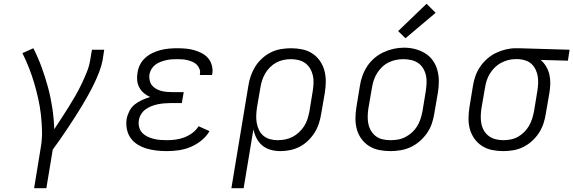

<svg xmlns="http://www.w3.org/2000/svg" viewBox="-20 -794 3043 1019"><path d="M161 205 196 -9Q204 -54 203 -98.5Q202 -143 197 -186.5Q192 -230 182.5 -272Q173 -314 161 -354.5Q149 -395 133.5 -434.5Q118 -474 99 -512L157 -538Q182 -489 201 -437Q220 -385 234.5 -331.5Q249 -278 257.5 -222Q266 -166 268 -108Q287 -137 306.5 -167Q326 -197 344.5 -226.5Q363 -256 380.5 -286.5Q398 -317 413 -348.5Q428 -380 441 -412Q454 -444 459 -477L468 -530H533L525 -477Q519 -445 507 -413.5Q495 -382 480 -351Q465 -320 448.5 -290Q432 -260 414 -230.5Q396 -201 377.5 -172Q359 -143 339.5 -114Q320 -85 300.5 -56.5Q281 -28 260 0L226 205Z M865 8Q838 8 811 5Q784 2 758.5 -5.5Q733 -13 711 -26.5Q689 -40 674 -60.5Q659 -81 653.5 -108Q648 -135 652 -162Q656 -183 666.5 -204Q677 -225 695 -239.5Q713 -254 734.5 -263.5Q756 -273 777 -279Q759 -287 744 -299.5Q729 -312 719.5 -329.5Q710 -347 708 -367.5Q706 -388 710 -409Q713 -431 723.5 -451.5Q734 -472 751.5 -487.5Q769 -503 790 -513Q811 -523 833 -528.5Q855 -534 876.5 -536Q898 -538 920 -538Q943 -538 966 -536Q989 -534 1010 -528Q1031 -522 1050.5 -512Q1070 -502 1084 -486Q1098 -470 1104 -448Q1110 -426 1107 -404Q1106 -402 1106 -399.5Q1106 -397 1105 -396H1040Q1041 -397 1041 -398Q1041 -399 1041 -400Q1044 -414 1039 -427.5Q1034 -441 1024.5 -450.5Q1015 -460 1002.5 -465.5Q990 -471 976.5 -474.5Q963 -478 949 -479Q935 -480 920 -480Q905 -480 890.5 -479Q876 -478 861 -474.5Q846 -471 831.5 -465.5Q817 -460 804.5 -450.5Q792 -441 784 -427.5Q776 -414 773 -399Q771 -384 774 -369Q777 -354 785.5 -342.5Q794 -331 807 -323.5Q820 -316 834 -312Q848 -308 863.5 -306.5Q879 -305 894 -305H955L945 -247H885Q868 -247 851 -245.5Q834 -244 817 -240.5Q800 -237 783.5 -230.5Q767 -224 752.5 -213.5Q738 -203 728.5 -187Q719 -171 717 -155Q714 -137 718.5 -119.5Q723 -102 734.5 -89.5Q746 -77 761.5 -69.5Q777 -62 794 -57.5Q811 -53 829 -51.5Q847 -50 865 -50Q888 -50 911.5 -53Q935 -56 957.5 -64.5Q980 -73 1000.5 -88Q1021 -103 1034 -124L1092 -98Q1075 -69 1048 -47.5Q1021 -26 990.5 -13.5Q960 -1 928.5 3.5Q897 8 865 8Z M1208 205 1298 -338Q1302 -365 1311 -391Q1320 -417 1335 -441Q1350 -465 1371.5 -484.5Q1393 -504 1418.5 -516.5Q1444 -529 1471.5 -533.5Q1499 -538 1525 -538Q1555 -538 1584 -532Q1613 -526 1637 -510.5Q1661 -495 1677.5 -471.5Q1694 -448 1701.5 -420.5Q1709 -393 1709 -362.5Q1709 -332 1704 -302L1685 -192Q1681 -166 1673 -140.5Q1665 -115 1650.5 -91.5Q1636 -68 1615.5 -48Q1595 -28 1571 -15.5Q1547 -3 1520.5 2.5Q1494 8 1468 8Q1441 8 1416 1Q1391 -6 1372 -22Q1353 -38 1341.5 -60.5Q1330 -83 1325 -108L1273 205ZM1453 -50Q1474 -50 1494 -54Q1514 -58 1532.5 -67.5Q1551 -77 1567 -92Q1583 -107 1594.5 -125Q1606 -143 1612 -162.5Q1618 -182 1622 -202L1640 -312Q1643 -332 1644 -353Q1645 -374 1640.5 -393.5Q1636 -413 1626 -430Q1616 -447 1600.5 -458.5Q1585 -470 1565 -475Q1545 -480 1524 -480Q1505 -480 1485 -476Q1465 -472 1446.5 -462Q1428 -452 1413 -437Q1398 -422 1387.5 -404Q1377 -386 1371 -367Q1365 -348 1362 -329L1344 -225Q1341 -204 1340 -183Q1339 -162 1342.5 -142Q1346 -122 1354.5 -104Q1363 -86 1378 -73.5Q1393 -61 1412.5 -55.5Q1432 -50 1453 -50Z M2051 8Q2021 8 1991.5 2Q1962 -4 1938 -19.5Q1914 -35 1897.5 -58Q1881 -81 1873.5 -109Q1866 -137 1866.5 -167.5Q1867 -198 1872 -228L1890 -338Q1894 -365 1903.5 -391.5Q1913 -418 1929 -442.5Q1945 -467 1967.5 -486Q1990 -505 2016 -517Q2042 -529 2069.5 -535Q2097 -541 2124 -541Q2155 -541 2183.5 -533.5Q2212 -526 2236.5 -511Q2261 -496 2277.5 -472.5Q2294 -449 2301.5 -421Q2309 -393 2309 -362.5Q2309 -332 2304 -302L2285 -192Q2281 -165 2272 -138.5Q2263 -112 2246.5 -88Q2230 -64 2207.5 -44.5Q2185 -25 2159 -13Q2133 -1 2105.5 3.5Q2078 8 2051 8ZM2052 -50Q2073 -50 2093 -53.5Q2113 -57 2132 -67Q2151 -77 2167 -91.5Q2183 -106 2194 -124Q2205 -142 2211.5 -162Q2218 -182 2222 -202L2240 -312Q2243 -333 2244 -354Q2245 -375 2240.5 -394.5Q2236 -414 2225.5 -431.5Q2215 -449 2198.5 -460Q2182 -471 2162 -475.5Q2142 -480 2121 -480Q2101 -480 2081 -476Q2061 -472 2042 -462.5Q2023 -453 2007.5 -438Q1992 -423 1981 -405Q1970 -387 1963.5 -367.5Q1957 -348 1954 -328L1935 -218Q1932 -198 1931.5 -177Q1931 -156 1935 -136.5Q1939 -117 1949.5 -99.5Q1960 -82 1975.5 -70.5Q1991 -59 2011 -54.5Q2031 -50 2052 -50ZM2132 -591 2093 -629 2244 -774 2292 -726Z M2650 8Q2620 8 2591 2Q2562 -4 2538 -19.5Q2514 -35 2497.5 -58.5Q2481 -82 2473.5 -109.5Q2466 -137 2466.5 -167.5Q2467 -198 2472 -228L2490 -338Q2494 -364 2503 -390Q2512 -416 2528 -439.5Q2544 -463 2565.5 -482Q2587 -501 2612 -513Q2637 -525 2664 -531.5Q2691 -538 2717 -538Q2721 -538 2725 -538Q2729 -538 2733 -538L3003 -530L2994 -472L2849 -476Q2866 -462 2878 -442Q2890 -422 2895.5 -399Q2901 -376 2900.5 -351.5Q2900 -327 2896 -302L2877 -192Q2873 -165 2864.5 -139Q2856 -113 2840.5 -89Q2825 -65 2803.5 -45.5Q2782 -26 2756.5 -13.5Q2731 -1 2704 3.5Q2677 8 2650 8ZM2651 -50Q2671 -50 2691 -54Q2711 -58 2729 -68Q2747 -78 2762 -93Q2777 -108 2787.5 -126Q2798 -144 2804 -163Q2810 -182 2814 -202L2832 -312Q2835 -331 2836 -350.5Q2837 -370 2834 -388.5Q2831 -407 2823 -424Q2815 -441 2802 -453.5Q2789 -466 2771 -472.5Q2753 -479 2734 -480H2723Q2721 -480 2718.5 -480Q2716 -480 2713 -480Q2694 -480 2674.5 -474.5Q2655 -469 2637.5 -459.5Q2620 -450 2605 -435Q2590 -420 2579.5 -402.5Q2569 -385 2563 -366.5Q2557 -348 2554 -328L2535 -218Q2532 -198 2531.5 -177Q2531 -156 2535 -136.5Q2539 -117 2549 -100Q2559 -83 2575 -71.5Q2591 -60 2610.5 -55Q2630 -50 2651 -50Z"/></svg>

Font: Iosevka Slab Light Extended
Style: Italic
Weight: 300
Width: 7
Italic angle: -9°
Monospace: yes
Designer: Belleve Invis
Foundry: Belleve Invis
Version: Version 11.1.0; ttfautohint (v1.8.3)